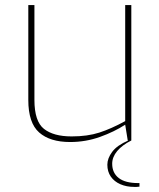

<svg xmlns="http://www.w3.org/2000/svg" viewBox="-20 -551 622 753"><path d="M255 6Q176 6 133.5 -31.5Q91 -69 91 -159V-531H115V-159Q115 -75 152.5 -45.5Q190 -16 261 -16Q323 -16 369.5 -31Q416 -46 471 -76V-531H495V0H481L471 -62Q428 -34 372 -14Q316 6 255 6ZM506 182Q476 182 452 171.5Q428 161 414.5 141.5Q401 122 401 95Q401 70 420 44.5Q439 19 483 0H495Q459 18 439.5 41.5Q420 65 420 91Q420 127 445.5 147Q471 167 522 167H527V181Q521 182 516 182Q511 182 506 182Z"/></svg>

Font: Exo Thin Thin
Style: Regular
Weight: 250
Version: Version 2.000